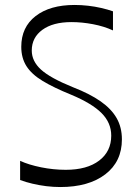

<svg xmlns="http://www.w3.org/2000/svg" viewBox="-20 -735 555 770"><path d="M60.7 -13V-90Q95.3 -74 144.9 -64Q194.4 -54 243.9 -54Q329.1 -54 377.6 -90.9Q426.1 -127.9 426.1 -191Q426.1 -242.7 387.1 -281.7Q348 -320.7 265 -355.3Q195.9 -383.3 151.3 -410.2Q106.7 -437.1 86 -469.9Q65.3 -502.7 65.3 -547.3Q65.3 -626.1 122.9 -670.6Q180.4 -715.1 279 -715.1Q305.9 -715.1 333.2 -712Q360.6 -708.9 386.1 -703Q411.7 -697.1 433.1 -689.6V-613Q397 -629.6 352.7 -638Q308.4 -646.4 266.6 -646.4Q192.3 -646.4 149.9 -615.4Q107.4 -584.4 107.4 -532.3Q107.4 -489.7 144.4 -455.9Q181.4 -422.1 272.4 -385.3Q340.3 -358.9 383.5 -328.6Q426.7 -298.3 447.8 -261.3Q468.9 -224.3 468.9 -176.1Q468.9 -86.9 402.3 -35.9Q335.7 15.1 221.7 15.1Q194.1 15.1 165.4 11.6Q136.7 8 109.9 1.6Q83 -4.7 60.7 -13Z"/></svg>

Font: Ojuju ExtraLight
Style: Regular
Weight: 200
Designer: Chisaokwu Joboson, Mirko Velimirovic
Foundry: Udi Foundry
Version: Version 1.000